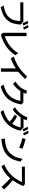

<svg xmlns="http://www.w3.org/2000/svg" viewBox="2720 -3638 981 6461"><g transform="rotate(90 3210.5 -407.5)"><path d="M58.1 -702.1H704.1L809.1 -610.4Q790 -412.1 742.7 -299.8Q673.3 -134.8 512.7 -44.4Q406.2 16.1 220.2 60.1L164.1 -39.1Q327.1 -68.8 422.4 -116.2Q577.6 -192.9 642.1 -349.6Q682.1 -447.3 688 -600.1H58.1ZM759.3 -676.8Q729 -769.5 682.1 -847.2L760.3 -865.2Q801.3 -808.1 837.9 -702.1ZM898.9 -696.8Q871.6 -781.2 819.3 -859.9L893.1 -877.9Q943.4 -812.5 976.1 -723.1Z M1083 -809.1H1196.8V-77.1Q1288.1 -106.4 1359.4 -145Q1559.6 -252.9 1691.9 -419.9Q1731 -469.2 1766.6 -533.2L1838.9 -431.2Q1737.3 -273.4 1582.5 -155.8Q1394 -12.7 1152.8 56.2L1083 -12.2Z M2280.8 51.8V-449.2Q2132.3 -349.6 1941.9 -281.2L1882.8 -380.4Q2099.1 -453.1 2262.2 -567.9Q2422.4 -680.7 2547.4 -826.2L2641.6 -767.1Q2530.8 -639.6 2394.5 -533.2V51.8Z M3420.9 -703.1 3497.1 -640.1Q3441.9 -331.5 3294.4 -168.5Q3160.2 -20 2890.1 61L2829.1 -38.1Q3076.7 -100.6 3206.1 -240.2Q3331.5 -375 3374 -603H3044.9Q2942.4 -447.8 2804.2 -355L2724.1 -436Q2836.4 -508.3 2907.2 -593.3Q2987.3 -689.9 3032.2 -826.2L3138.2 -797.4Q3120.6 -746.1 3100.1 -703.1Z M4269.5 -709 4378.4 -611.8Q4335.9 -387.2 4199.7 -217.8Q4111.3 -107.4 3974.1 -29.8Q3868.7 29.8 3745.1 63L3688.5 -32.7Q3939.5 -98.6 4078.1 -241.7Q3968.8 -336.9 3836.4 -414.1L3900.4 -492.7Q4042 -417.5 4146.5 -327.6Q4244.1 -476.1 4267.1 -610.8H3931.2Q3818.4 -439.5 3663.1 -343.8L3591.3 -421.9Q3746.1 -515.1 3845.7 -668.5Q3897 -746.6 3925.3 -836.9L4031.2 -811Q4015.6 -766.1 3987.3 -709ZM4325.2 -682.1Q4295.4 -766.1 4243.2 -846.2L4320.3 -863.8Q4369.1 -800.8 4404.3 -704.1ZM4461.4 -698.2Q4432.1 -781.2 4378.4 -861.8L4455.1 -877.9Q4504.4 -812.5 4538.1 -721.2Z M4947.3 -562Q4793 -630.9 4626.5 -672.4L4660.6 -777.3Q4853.5 -733.4 4984.4 -668ZM4638.7 -76.2Q4880.4 -96.7 5008.8 -162.6Q5160.2 -240.7 5241.2 -402.3Q5293.9 -506.8 5326.7 -675.8L5420.4 -606.9Q5380.9 -426.3 5324.7 -319.8Q5223.1 -126 5014.2 -39.1Q4882.3 15.6 4661.6 39.1Z M5588.4 -754.9H6177.2L6242.2 -697.8Q6159.7 -502.4 6045.4 -342.8Q6207.5 -215.8 6354.5 -56.6L6273.4 35.2Q6129.4 -128.4 5980.5 -260.7Q5820.3 -71.8 5575.2 38.1L5516.6 -63Q5698.7 -137.2 5819.8 -248Q5933.1 -351.6 6027.3 -503.4Q6077.6 -585 6105.5 -654.8H5588.4Z"/></g></svg>

Font: FORM UDPGothic
Style: Bold
Weight: 700
Foundry: Pronama LLC
Version: Version 1.051